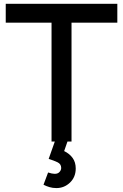

<svg xmlns="http://www.w3.org/2000/svg" viewBox="-20 -740 644 1004"><path d="M249.5 0V-621.5H10V-720H593.5V-621.5H354V0ZM275 243.5Q255.5 243.5 238.8 238.5Q222 233.5 207.5 226L231.5 162Q253 169 266 169Q282.5 169 291.2 159.2Q300 149.5 300 138Q300 117.5 280.2 108.2Q260.5 99 234.5 91L270.5 -11L337 -12L315.5 50Q343.5 63.5 359.8 86Q376 108.5 376 141Q376 186 346 214.8Q316 243.5 275 243.5Z"/></svg>

Font: Cns Manrope SemBd
Style: Regular
Weight: 600
Designer: Mikhail Sharanda
Foundry: Mikhail Sharanda
Version: Version 4.504